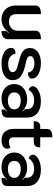

<svg xmlns="http://www.w3.org/2000/svg" viewBox="889 -1588 708 2526"><g transform="rotate(90 1243.0 -325.0)"><path d="M496 -80Q496 -37 469.5 -14Q443 9 389 9V-53Q398 -64 412 -83L406 -87Q376 -42 332.5 -16.5Q289 9 234 9Q182 9 140.5 -14.5Q99 -38 76 -79.5Q53 -121 53 -174V-437Q53 -475 80.5 -492Q108 -509 166 -509V-181Q166 -138 191 -113.5Q216 -89 265 -89Q318 -89 351 -121Q384 -153 384 -201V-437Q384 -475 411.5 -492Q439 -509 496 -509Z M610 -119Q610 -173 686 -176Q695 -128 730 -103.5Q765 -79 815 -79Q869 -79 899 -93.5Q929 -108 929 -137Q929 -165 903.5 -181.5Q878 -198 806 -215Q735 -231 694 -249Q653 -267 632.5 -295Q612 -323 612 -369Q612 -431 665.5 -470Q719 -509 809 -509Q896 -509 955 -477Q1014 -445 1014 -392Q1014 -366 994.5 -353Q975 -340 935 -339Q919 -424 814 -424Q773 -424 745.5 -409Q718 -394 718 -370Q718 -345 742.5 -331.5Q767 -318 825 -306Q935 -283 985 -244Q1035 -205 1035 -137Q1035 -70 977 -30.5Q919 9 818 9Q727 9 668.5 -26Q610 -61 610 -119Z M1086 -158Q1086 -210 1112.5 -248.5Q1139 -287 1185 -307.5Q1231 -328 1288 -328Q1379 -328 1441 -266L1446 -271Q1428 -289 1417 -297V-325Q1417 -369 1387 -394.5Q1357 -420 1303 -420Q1255 -420 1219 -401.5Q1183 -383 1161 -347Q1141 -354 1127.5 -369Q1114 -384 1114 -401Q1114 -430 1141 -455Q1168 -480 1213.5 -494.5Q1259 -509 1312 -509Q1414 -509 1470.5 -460.5Q1527 -412 1527 -328V-69Q1527 -28 1502 -9.5Q1477 9 1422 9V-34Q1440 -52 1446 -60L1441 -64Q1409 -28 1369.5 -9.5Q1330 9 1275 9Q1222 9 1179 -11Q1136 -31 1111 -69Q1086 -107 1086 -158ZM1419 -159Q1419 -199 1387.5 -221.5Q1356 -244 1302 -244Q1253 -244 1224.5 -221.5Q1196 -199 1196 -159Q1196 -118 1224 -96.5Q1252 -75 1301 -75Q1356 -75 1387.5 -97Q1419 -119 1419 -159Z M1675 -152V-415H1575Q1575 -458 1592 -479Q1609 -500 1638 -500H1676V-587Q1676 -625 1703.5 -642Q1731 -659 1786 -659V-500H1919Q1919 -455 1901 -435Q1883 -415 1844 -415H1787V-156Q1787 -120 1801 -104.5Q1815 -89 1850 -89Q1885 -89 1919 -108Q1928 -100 1932.5 -88Q1937 -76 1937 -63Q1937 -35 1908 -13Q1879 9 1828 9Q1750 9 1712.5 -36Q1675 -81 1675 -152Z M1987 -158Q1987 -210 2013.5 -248.5Q2040 -287 2086 -307.5Q2132 -328 2189 -328Q2280 -328 2342 -266L2347 -271Q2329 -289 2318 -297V-325Q2318 -369 2288 -394.5Q2258 -420 2204 -420Q2156 -420 2120 -401.5Q2084 -383 2062 -347Q2042 -354 2028.5 -369Q2015 -384 2015 -401Q2015 -430 2042 -455Q2069 -480 2114.5 -494.5Q2160 -509 2213 -509Q2315 -509 2371.5 -460.5Q2428 -412 2428 -328V-69Q2428 -28 2403 -9.5Q2378 9 2323 9V-34Q2341 -52 2347 -60L2342 -64Q2310 -28 2270.5 -9.5Q2231 9 2176 9Q2123 9 2080 -11Q2037 -31 2012 -69Q1987 -107 1987 -158ZM2320 -159Q2320 -199 2288.5 -221.5Q2257 -244 2203 -244Q2154 -244 2125.5 -221.5Q2097 -199 2097 -159Q2097 -118 2125 -96.5Q2153 -75 2202 -75Q2257 -75 2288.5 -97Q2320 -119 2320 -159Z"/></g></svg>

Font: K2D SemiBold
Style: Regular
Weight: 600
Designer: Katatrad Aksorn Co.,Ltd.
Foundry: Cadson Demak Co.,Ltd.
Version: Version 1.000; ttfautohint (v1.6)